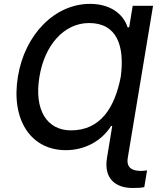

<svg xmlns="http://www.w3.org/2000/svg" viewBox="-20 -757 836 982"><path d="M633.5 50.1 762.8 -727.3H658.7L640.6 -617.2H632.8C608.7 -690.3 539.4 -737.2 440.3 -737.2C259.9 -737.2 106.9 -580.3 71.7 -365.8C35.2 -146.3 136 11 316.8 11C414.4 11 499.6 -35.9 548.3 -112.6H554L527.3 50.1C509.6 157 571.4 204.5 658.4 204.5C681.5 204.5 702.8 203.8 718 199.9L732.2 114.3C723 115.8 711.6 117.2 701.3 117.2C657.3 117.2 625 101.9 633.5 50.1ZM181.8 -364.7C208.1 -526.3 307.5 -639.2 435.7 -639.2C578.5 -639.2 618.3 -521.7 597.7 -364.7C567.5 -207.4 494.7 -90.2 343 -90.2C220.5 -90.2 153.1 -194.2 181.8 -364.7Z"/></svg>

Font: Margiela Sans Medium
Style: Italic
Weight: 500
Italic angle: -9.39999°
Designer: Stefan Endress, Andreas Faust
Version: Version 1.100;FEAKit 1.0